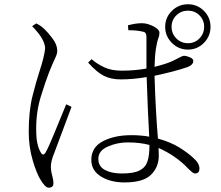

<svg xmlns="http://www.w3.org/2000/svg" viewBox="-20 -837 1040 902"><path d="M756 -711Q756 -755 787.5 -786Q819 -817 863 -817Q907 -817 938 -786Q969 -755 969 -711Q969 -667 938 -635.5Q907 -604 863 -604Q819 -604 787.5 -635.5Q756 -667 756 -711ZM786 -711Q786 -679 808.5 -656.5Q831 -634 863 -634Q895 -634 917 -656.5Q939 -679 939 -711Q939 -743 917 -765Q895 -787 863 -787Q831 -787 808.5 -765Q786 -743 786 -711ZM131 -714 150 -727Q172 -717 190 -699Q204 -686 226.5 -656.5Q249 -627 249 -598Q249 -584 239 -563.5Q229 -543 210 -496Q194 -455 172 -384Q150 -313 150 -233Q150 -187 156 -161.5Q162 -136 172 -120Q182 -102 194 -120Q211 -151 241.5 -226.5Q272 -302 291 -347L316 -335Q272 -217 236 -121Q219 -81 219 -55Q219 -34 225 -13Q231 8 231 25Q231 43 211 45Q200 45 190.5 35Q181 25 172 10Q153 -19 134 -82.5Q115 -146 115 -217Q115 -315 132.5 -385Q150 -455 165 -500Q188 -570 192 -609Q192 -652 131 -714ZM682 -156Q638 -168 579 -168Q531 -168 486.5 -148.5Q442 -129 442 -91Q442 -55 473 -38.5Q504 -22 552 -22Q609 -22 636.5 -36.5Q664 -51 673 -79.5Q682 -108 682 -150ZM583 -695 581 -718Q617 -728 647 -728Q672 -728 700.5 -713.5Q729 -699 729 -683Q729 -669 724 -657.5Q719 -646 713 -612Q707 -573 706 -523Q770 -539 798 -554Q820 -565 829.5 -570Q839 -575 846 -575Q858 -574 873 -567.5Q888 -561 888 -550Q888 -529 849 -518Q799 -501 706 -481Q711 -314 722 -186Q783 -169 823.5 -143.5Q864 -118 886 -97Q917 -71 917 -45Q917 -24 899 -22Q890 -22 882 -28.5Q874 -35 864 -45Q809 -104 725 -142L726 -105Q726 -53 690 -16.5Q654 20 565 20Q499 20 454 -8Q409 -36 409 -86Q409 -145 463.5 -173.5Q518 -202 597 -202Q642 -202 681 -195Q674 -318 669 -475Q606 -464 547 -464Q502 -464 468.5 -480.5Q435 -497 394 -543L410 -559Q437 -536 470.5 -520.5Q504 -505 551 -505Q614 -505 668 -515V-663Q668 -686 652 -688Q625 -695 583 -695Z"/></svg>

Font: Minh Nguyen ExtraLight
Style: Regular
Weight: 250
Designer: Ryoko NISHIZUKA 西塚涼子 (kana & ideographs); Frank Grießhammer (Latin, Greek & Cyrillic); Wenlong ZHANG 张文龙 (bopomofo); San
Foundry: Adobe
Version: Version 1.100;July 7, 2023;FontCreator 14.0.0.2814 64-bit